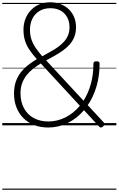

<svg xmlns="http://www.w3.org/2000/svg" viewBox="-20 -1100 1041 1685"><path d="M403 19Q335 19 280 -2.5Q225 -24 185.5 -63.5Q146 -103 124.5 -157.5Q103 -212 103 -279Q103 -338 119 -384Q135 -430 163 -465.5Q191 -501 227 -529Q263 -557 303 -581Q266 -623 239.5 -661.5Q213 -700 199.5 -743Q186 -786 186 -839Q186 -890 203 -934Q220 -978 251.5 -1011Q283 -1044 326 -1062Q369 -1080 422 -1080Q468 -1080 508.5 -1065Q549 -1050 580.5 -1021.5Q612 -993 629.5 -952.5Q647 -912 647 -861Q647 -814 632.5 -777Q618 -740 592 -710.5Q566 -681 532.5 -657Q499 -633 461.5 -612Q424 -591 385 -570L713 -216Q754 -280 777 -362.5Q800 -445 800 -542Q800 -553 806.5 -557.5Q813 -562 827 -562Q841 -562 847.5 -557.5Q854 -553 854 -542Q854 -433 826.5 -340.5Q799 -248 750 -177L891 -25Q898 -17 897 -9Q896 -1 886 8Q877 18 868 19Q859 20 851 12L717 -133Q655 -60 574 -20.5Q493 19 403 19ZM404 -34Q483 -34 554.5 -70Q626 -106 681 -172L338 -543Q302 -521 270 -496Q238 -471 213.5 -440Q189 -409 174.5 -370.5Q160 -332 160 -282Q160 -205 191 -149Q222 -93 277 -63.5Q332 -34 404 -34ZM351 -606Q387 -627 422 -646Q457 -665 487.5 -686.5Q518 -708 541 -733.5Q564 -759 577 -790Q590 -821 590 -860Q590 -912 569 -949.5Q548 -987 510.5 -1007.5Q473 -1028 422 -1028Q366 -1028 325.5 -1003Q285 -978 264 -935.5Q243 -893 243 -839Q243 -792 256 -753.5Q269 -715 293.5 -679.5Q318 -644 351 -606ZM0 555H1001V565H0ZM0 -20H1001V0H0ZM0 -505H1001V-500H0ZM0 -1075H1001V-1065H0Z"/></svg>

Font: Playwrite AR Guides
Style: Regular
Weight: 400
Designer: Veronika Burian, José Scaglione
Foundry: TypeTogether
Version: Version 1.003